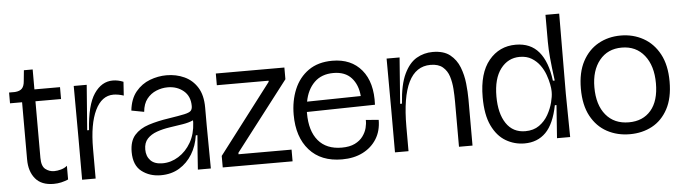

<svg xmlns="http://www.w3.org/2000/svg" viewBox="-45 -854 3727 1046"><g transform="rotate(-5 1819.0 -331.0)"><path d="M212 9Q145 9 112 -31Q79 -71 79 -136V-449H13V-508H45Q72 -510 84 -523Q96 -536 98 -562L104 -622H152V-513H292V-448H152V-138Q152 -93 173 -76.5Q194 -60 221 -60Q238 -60 258 -65.5Q278 -71 292 -83V-8Q273 0 253.5 4.5Q234 9 212 9Z M368 0V-235L367 -513H438L419 -266H429Q438 -403 479 -463.5Q520 -524 581 -524Q610 -524 639 -512L634 -437Q619 -442 604.5 -444.5Q590 -447 578 -447Q514 -447 478 -372.5Q442 -298 442 -163V0Z M798 13Q737 13 693.5 -20.5Q650 -54 650 -127Q650 -186 678.5 -218.5Q707 -251 756.5 -267Q806 -283 868 -292Q926 -301 953.5 -307Q981 -313 989.5 -322Q998 -331 998 -348Q998 -402 962.5 -431.5Q927 -461 876 -461Q844 -461 813.5 -448.5Q783 -436 762 -409.5Q741 -383 737 -339L668 -352Q675 -416 707 -454.5Q739 -493 784 -510Q829 -527 875 -527Q928 -527 972.5 -506.5Q1017 -486 1043.5 -443.5Q1070 -401 1070 -334V-235Q1070 -177 1071 -117.5Q1072 -58 1072 0H1001Q1004 -48 1007.5 -92.5Q1011 -137 1015 -187H1006Q998 -130 970.5 -85Q943 -40 899.5 -13.5Q856 13 798 13ZM813 -51Q859 -51 900.5 -77Q942 -103 968.5 -149Q995 -195 998 -257V-270Q974 -259 939.5 -253.5Q905 -248 867.5 -242.5Q830 -237 797.5 -225.5Q765 -214 745 -192.5Q725 -171 725 -134Q725 -97 747 -74Q769 -51 813 -51Z M1137 0V-63L1427 -443V-449H1144V-513H1519V-449L1229 -72V-64H1519V0Z M1789 13Q1674 13 1610.5 -58.5Q1547 -130 1547 -252Q1547 -328 1573 -390.5Q1599 -453 1651.5 -490Q1704 -527 1782 -527Q1885 -527 1942 -458.5Q1999 -390 1993 -268L1620 -261Q1620 -258 1620 -254Q1620 -157 1664.5 -104Q1709 -51 1793 -51Q1836 -51 1864.5 -65Q1893 -79 1909 -101Q1925 -123 1931 -146.5Q1937 -170 1936 -190L2006 -184Q2006 -124 1978.5 -80Q1951 -36 1902.5 -11.5Q1854 13 1789 13ZM1782 -460Q1717 -460 1677.5 -421Q1638 -382 1626 -317L1920 -322Q1915 -384 1880.5 -422Q1846 -460 1782 -460Z M2079 0V-232L2078 -513H2149L2130 -261H2140Q2147 -365 2174.5 -422.5Q2202 -480 2242.5 -503.5Q2283 -527 2331 -527Q2391 -527 2425.5 -499.5Q2460 -472 2476.5 -429.5Q2493 -387 2498 -340Q2503 -293 2503 -254V0H2429V-247Q2429 -280 2426.5 -316.5Q2424 -353 2414 -385Q2404 -417 2380 -437.5Q2356 -458 2313 -458Q2153 -458 2153 -134V0Z M2787 13Q2732 13 2685 -14.5Q2638 -42 2609.5 -101.5Q2581 -161 2581 -257Q2581 -389 2638 -458Q2695 -527 2785 -527Q2866 -527 2911.5 -472.5Q2957 -418 2970 -314H2980Q2970 -389 2965.5 -439Q2961 -489 2961 -527V-675H3036L3034 -238L3037 0H2965L2978 -180H2969Q2949 -79 2903.5 -33Q2858 13 2787 13ZM2797 -53Q2842 -53 2873 -75Q2904 -97 2922.5 -130Q2941 -163 2949.5 -196Q2958 -229 2958 -251V-259Q2958 -272 2953.5 -296Q2949 -320 2939 -348Q2929 -376 2911 -401Q2893 -426 2866 -442.5Q2839 -459 2801 -459Q2737 -459 2696.5 -406Q2656 -353 2656 -255Q2656 -162 2692.5 -107.5Q2729 -53 2797 -53Z M3363 13Q3294 13 3238.5 -17Q3183 -47 3150.5 -107Q3118 -167 3118 -257Q3118 -346 3150 -406Q3182 -466 3236.5 -496.5Q3291 -527 3359 -527Q3427 -527 3482.5 -496Q3538 -465 3570.5 -404.5Q3603 -344 3603 -254Q3603 -164 3571 -104.5Q3539 -45 3485 -16Q3431 13 3363 13ZM3363 -52Q3440 -52 3484 -103.5Q3528 -155 3528 -251Q3528 -347 3482.5 -404Q3437 -461 3359 -461Q3282 -461 3237 -405.5Q3192 -350 3192 -258Q3192 -162 3237.5 -107Q3283 -52 3363 -52Z"/></g></svg>

Font: Bricolage Grotesque 48pt Light
Style: Regular
Weight: 300
Designer: Mathieu Triay
Foundry: Atelier Triay
Version: Version 1.000; ttfautohint (v1.8.4.7-5d5b);gftools[0.9.32]